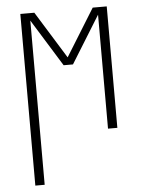

<svg xmlns="http://www.w3.org/2000/svg" viewBox="-53 -562 605 819"><g transform="rotate(-5 250.0 -152.5)"><path d="M65 215V-520H125L250 -318L375 -520H435V0H395V-488L270 -286H230L105 -488V215Z"/></g></svg>

Font: Iosevka SS18 Extralight
Style: Regular
Weight: 200
Monospace: yes
Designer: Belleve Invis
Foundry: Belleve Invis
Version: Version 25.1.1; ttfautohint (v1.8.4)